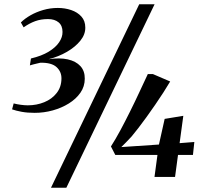

<svg xmlns="http://www.w3.org/2000/svg" viewBox="-20 -835 954 906"><path d="M143.5 -302.5Q109 -302.5 82 -307.5Q55 -312.5 37 -319L44.5 -347Q59.5 -343 78 -340.5Q96.5 -338 111 -338Q153 -338 189 -352.8Q225 -367.5 247.2 -395.8Q269.5 -424 270 -464Q270.5 -496.5 247 -518.2Q223.5 -540 170.5 -539Q163.5 -537.5 154.2 -535.2Q145 -533 136.2 -530.8Q127.5 -528.5 121 -526.5L126 -559Q176.5 -571 209.8 -591.2Q243 -611.5 259.2 -635.8Q275.5 -660 275 -684.5Q275 -714 256.5 -729.5Q238 -745 206.5 -745Q173 -745 145.8 -735Q118.5 -725 91.5 -706L78.5 -729Q97 -747.5 124.2 -763Q151.5 -778.5 184.5 -788Q217.5 -797.5 253 -797.5Q286.5 -797.5 316 -787.5Q345.5 -777.5 364 -757Q382.5 -736.5 382.5 -705Q383 -672.5 359.2 -643Q335.5 -613.5 296 -590.5Q256.5 -567.5 209 -555.5Q261.5 -563.5 300 -554.8Q338.5 -546 359.5 -523Q380.5 -500 380 -463.5Q380 -427 359.5 -397.5Q339 -368 304.8 -346.8Q270.5 -325.5 228.8 -314Q187 -302.5 143.5 -302.5ZM637 -815H709.5L293 51H220.5ZM709 0 723 -104H524L503.5 -144Q525 -177.5 547.8 -219.8Q570.5 -262 593.2 -307.8Q616 -353.5 637.2 -399.2Q658.5 -445 677.5 -485.5H701.5L783 -450.5Q769.5 -427.5 751.2 -399Q733 -370.5 712.2 -340.5Q691.5 -310.5 671 -282Q650.5 -253.5 632.2 -230Q614 -206.5 601 -191Q588.5 -177.5 575.2 -163.8Q562 -150 552.5 -141L730 -153L757 -274L845 -288.5L827.5 -159.5L897 -165L890.5 -104H820L806 0Z"/></svg>

Font: Merriweather 96pt SemiBold
Style: Italic
Weight: 600
Italic angle: -7.8°
Version: Version 2.101